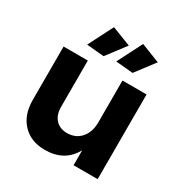

<svg xmlns="http://www.w3.org/2000/svg" viewBox="-177 -909 1014 1056"><g transform="rotate(30 330.0 -381.5)"><path d="M585 -538V0H432V-95Q377 6 252 6Q163 6 110.5 -49.5Q58 -105 58 -200V-538H212V-244Q212 -193 239 -164Q266 -135 313 -135Q368 -136 400 -174Q432 -212 432 -272V-538ZM245 -769 366 -722 275 -602 165 -612ZM430 -769 550 -722 459 -602 350 -612Z"/></g></svg>

Font: Montserrat SemiBold
Style: Regular
Weight: 600
Designer: Julieta Ulanovsky
Foundry: Julieta Ulanovsky
Version: Version 6.001